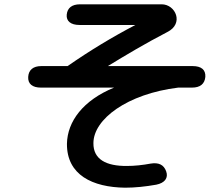

<svg xmlns="http://www.w3.org/2000/svg" viewBox="-20 -827 1040 892"><path d="M875 -520H481C563 -570 653 -624 757 -678C836 -717 796 -807 731 -807H352C314 -807 293 -790 290 -759C287 -729 309 -711 349 -711H609C502 -655 399 -593 294 -520H172C134 -520 113 -502 111 -470C109 -437 131 -420 170 -420H510C366 -361 293 -263 291 -159C290 -14 410 43 561 45C607 45 655 40 706 31C746 23 763 -1 752 -31C741 -62 717 -73 680 -67C643 -60 605 -56 570 -56C473 -55 413 -87 414 -162C414 -273 571 -391 808 -420H872C910 -420 931 -437 934 -470C936 -503 915 -520 875 -520Z"/></svg>

Font: 寒蝉团圆体 Round
Style: Regular
Weight: 500
Designer: 寒蝉字型
Version: Version 2.700;Glyphs 3.1.1 (3135)